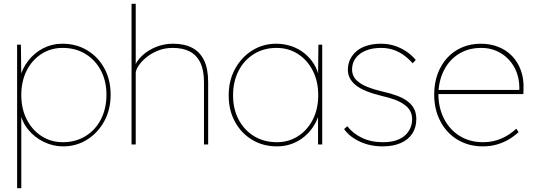

<svg xmlns="http://www.w3.org/2000/svg" viewBox="-20 -760 2809 1010"><path d="M70 230V-525H90L92 -348L83 -345Q96 -399 129 -441Q162 -483 208 -506.5Q254 -530 308 -530Q381 -530 438.5 -495.5Q496 -461 529 -400.5Q562 -340 562 -262Q562 -183 528 -121.5Q494 -60 437.5 -25Q381 10 312 10Q259 10 210.5 -13.5Q162 -37 128.5 -78Q95 -119 86 -170L92 -167V230ZM540 -262Q540 -333 511 -388.5Q482 -444 430 -476Q378 -508 309 -508Q248 -508 198.5 -476.5Q149 -445 120.5 -389Q92 -333 92 -260Q92 -188 120.5 -132Q149 -76 198.5 -44Q248 -12 311 -12Q378 -12 430 -44Q482 -76 511 -132.5Q540 -189 540 -262Z M672 -740H694V-404L685 -402Q696 -437 726.5 -466Q757 -495 799.5 -512.5Q842 -530 890 -530Q949 -530 990 -509Q1031 -488 1053 -443.5Q1075 -399 1075 -328V0H1053V-328Q1053 -391 1033.5 -431Q1014 -471 977.5 -489.5Q941 -508 888 -508Q846 -508 810.5 -493.5Q775 -479 749 -457.5Q723 -436 708.5 -413.5Q694 -391 694 -376V0H683Q681 0 678.5 0Q676 0 672 0Z M1183 -258Q1183 -337 1217 -398.5Q1251 -460 1307.5 -495Q1364 -530 1433 -530Q1475 -530 1513 -517Q1551 -504 1581 -480Q1611 -456 1631.5 -423Q1652 -390 1659 -350L1653 -353L1655 -525H1675V0H1653V-172L1662 -175Q1653 -135 1632.5 -101Q1612 -67 1582 -42Q1552 -17 1515.5 -3.5Q1479 10 1437 10Q1364 10 1306.5 -24.5Q1249 -59 1216 -119.5Q1183 -180 1183 -258ZM1654 -260Q1654 -332 1625.5 -388Q1597 -444 1547.5 -476Q1498 -508 1435 -508Q1368 -508 1316 -476Q1264 -444 1235 -387.5Q1206 -331 1206 -258Q1206 -187 1235 -131.5Q1264 -76 1316 -44Q1368 -12 1437 -12Q1498 -12 1547.5 -43.5Q1597 -75 1625.5 -131Q1654 -187 1654 -260Z M1790 -81 1807 -96Q1835 -59 1883 -35.5Q1931 -12 1995 -12Q2036 -12 2065 -22Q2094 -32 2112 -49Q2130 -66 2139 -87.5Q2148 -109 2148 -133Q2148 -182 2106 -210Q2086 -225 2056 -236Q2026 -247 1986 -256Q1941 -267 1906.5 -281Q1872 -295 1850 -313Q1830 -330 1820 -349.5Q1810 -369 1810 -393Q1810 -424 1822.5 -449Q1835 -474 1857.5 -492.5Q1880 -511 1912.5 -520.5Q1945 -530 1985 -530Q2020 -530 2053 -520Q2086 -510 2115 -491Q2144 -472 2167 -445L2151 -427Q2129 -452 2103 -470.5Q2077 -489 2047.5 -498.5Q2018 -508 1985 -508Q1949 -508 1920.5 -499.5Q1892 -491 1872 -475.5Q1852 -460 1842 -439.5Q1832 -419 1832 -394Q1832 -377 1839 -361Q1846 -345 1862 -332Q1882 -315 1914.5 -302Q1947 -289 1990 -279Q2035 -269 2068.5 -256.5Q2102 -244 2124 -227Q2147 -210 2158.5 -187Q2170 -164 2170 -133Q2170 -90 2149 -57.5Q2128 -25 2088 -7.5Q2048 10 1993 10Q1927 10 1873 -15Q1819 -40 1790 -81Z M2264 -263Q2264 -322 2282 -371Q2300 -420 2332.5 -455.5Q2365 -491 2410 -510.5Q2455 -530 2509 -530Q2559 -530 2601 -513.5Q2643 -497 2673.5 -465.5Q2704 -434 2720 -390Q2736 -346 2734 -291L2733 -265H2276V-287H2722L2710 -270L2712 -295Q2712 -359 2685 -407Q2658 -455 2612.5 -481.5Q2567 -508 2512 -508Q2444 -508 2393.5 -476.5Q2343 -445 2315 -389.5Q2287 -334 2286 -263Q2287 -190 2317 -133Q2347 -76 2399.5 -44Q2452 -12 2521 -12Q2573 -12 2617 -31Q2661 -50 2696 -83L2708 -65Q2683 -42 2654.5 -25.5Q2626 -9 2592.5 0.5Q2559 10 2521 10Q2445 10 2387 -25Q2329 -60 2296.5 -122Q2264 -184 2264 -263Z"/></svg>

Font: Mach Thin
Style: Regular
Weight: 250
Version: Version 1.002